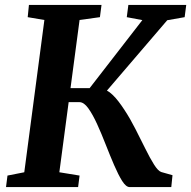

<svg xmlns="http://www.w3.org/2000/svg" viewBox="-20 -763 780 783"><path d="M509 0Q494 0 478.2 -25Q462.5 -50 445.5 -89.5Q428.5 -129 411.2 -173.2Q394 -217.5 376 -257Q358 -296.5 340 -321.5Q322 -346.5 303.5 -346.5H228L235.5 -403.5H345.5L560.5 -681L497 -693L503.5 -743H739.5L733 -693L662 -680.5L378 -349L390.5 -400Q403 -400.5 415 -394.2Q427 -388 439.5 -376Q452 -364 464 -348.2Q476 -332.5 488 -314Q511 -279 532.2 -237.2Q553.5 -195.5 572.5 -157Q591.5 -118.5 608 -92.2Q624.5 -66 637.5 -61.5L683.5 -48.5L678.5 0ZM4.5 0 10.5 -47 79 -60.5 161 -681.5 93 -693 98 -743H394L387.5 -693L304.5 -681.5L222 -60.5L304.5 -47L298.5 0Z"/></svg>

Font: Merriweather
Style: Bold Italic
Weight: 700
Italic angle: -7.8°
Version: Version 2.101